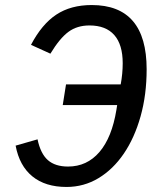

<svg xmlns="http://www.w3.org/2000/svg" viewBox="-20 -730 640 762"><path d="M242 -395H459Q463 -416 465 -437.5Q467 -459 467 -479Q467 -553 433.5 -591Q400 -629 335 -629Q286 -629 251.5 -603.5Q217 -578 180 -517L103 -552Q146 -634 203.5 -672Q261 -710 344 -710Q562 -710 562 -455Q562 -354 538 -268.5Q514 -183 471.5 -120.5Q429 -58 371 -23Q313 12 244 12Q160 12 108.5 -30Q57 -72 42 -152L129 -177Q141 -120 170 -94.5Q199 -69 250 -69Q325 -69 374.5 -126.5Q424 -184 442 -294L445 -313H229Z"/></svg>

Font: IBM Plex Mono Text
Style: Italic
Weight: 450
Italic angle: -9°
Monospace: yes
Designer: Mike Abbink, Paul van der Laan, Pieter van Rosmalen
Foundry: Bold Monday
Version: Version 2.1